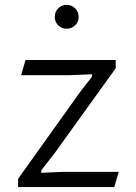

<svg xmlns="http://www.w3.org/2000/svg" viewBox="-20 -762 555 782"><path d="M53.7 -33.7 307.6 -389.2 355 -449.7V-459.5L260.3 -455.6H65.9L84 -517.6H451.2V-483.9L202.1 -137.7L147.9 -67.9V-58.1L234.9 -62H463.4L445.3 0H53.7ZM203.1 -693.4Q203.1 -713.9 217 -728Q231 -742.2 251.5 -742.2Q272 -742.2 286.1 -728Q300.3 -713.9 300.3 -693.4Q300.3 -672.9 286.1 -658.9Q272 -645 251.5 -645Q231 -645 217 -658.9Q203.1 -672.9 203.1 -693.4Z"/></svg>

Font: Proza Libre
Style: Light
Weight: 300
Designer: Jasper de Waard
Foundry: Jasper de Waard
Version: Version 1.000; ttfautohint (v1.4.1.8-43bc)